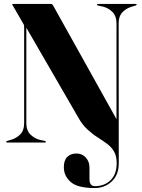

<svg xmlns="http://www.w3.org/2000/svg" viewBox="-20 -720 718 970"><path d="M374.5 -128 113 -580V-97Q113 -62 132.2 -42Q151.5 -22 178.5 -14L206.5 -8Q212 -6 212 -3.5Q212 0 207.5 0H15.5Q11 0 11 -3.5Q11 -6 16.5 -8L36.5 -14Q64 -22 83 -41.8Q102 -61.5 102 -97.5V-583Q102 -589.5 101.2 -592.8Q100.5 -596 96 -603L49 -684.5Q46.5 -689 44 -692.8Q41.5 -696.5 41.5 -698Q41.5 -700 46 -700H239Q244 -700 249 -691L568.5 -118V-602.5Q568.5 -638 549.5 -658Q530.5 -678 502.5 -686L475 -692Q469.5 -694 469.5 -696.5Q469.5 -700 474 -700H666Q670.5 -700 670.5 -696.5Q670.5 -694 665 -692L645 -686Q617.5 -678 598.5 -658.2Q579.5 -638.5 579.5 -602.5L580 105Q580 163.5 544.5 196.8Q509 230 458 230Q371.5 230 337 199.2Q302.5 168.5 302.5 125Q302.5 89.5 320 72.5Q337.5 55.5 366 55.5Q394.5 55.5 413.2 75.5Q432 95.5 432 127V184Q432 220.5 459 220.5Q507.5 220.5 538.5 190.5Q569.5 160.5 569.5 104.5Q569.5 68 556 45.2Q542.5 22.5 520.5 6.2Q498.5 -10 472.5 -26.5Q446.5 -43 420.8 -66.8Q395 -90.5 374.5 -128Z"/></svg>

Font: Fraunces 144pt
Style: Bold
Weight: 700
Version: Version 1.000;[b76b70a41]